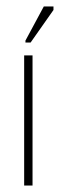

<svg xmlns="http://www.w3.org/2000/svg" viewBox="-20 -576 186 596"><path d="M55 0V-404H81V0ZM75 -444H59V-450L116 -556H146V-545Z"/></svg>

Font: Darker Grotesque Light Light
Style: Regular
Weight: 300
Version: Version 1.000;gftools[0.9.28]